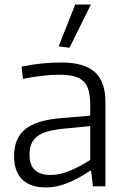

<svg xmlns="http://www.w3.org/2000/svg" viewBox="-20 -820 558 845"><path d="M238 -616 311 -800H380L286 -610ZM203 -50Q243 -50 287.5 -68.5Q332 -87 377 -116V-265L264 -254Q221 -250 191.5 -242Q162 -234 144 -220Q126 -206 118 -186Q110 -166 110 -138Q110 -50 203 -50ZM183 5Q114 5 78 -30Q42 -65 42 -133Q42 -211 90.5 -251Q139 -291 247 -300L377 -311V-359Q377 -396 370 -421.5Q363 -447 347 -462.5Q331 -478 304.5 -484.5Q278 -491 239 -491Q204 -491 166 -486.5Q128 -482 81 -473L75 -527Q126 -537 167.5 -541Q209 -545 251 -545Q350 -545 397 -503Q444 -461 444 -371V0H389L381 -68H376Q324 -33 276 -14Q228 5 183 5Z"/></svg>

Font: EncodeSans
Style: Light
Weight: 300
Designer: Pablo Impallari, Andres Torresi
Foundry: Pablo Impallari, Andres Torresi
Version: Version 1.000; ttfautohint (v1.4.1)